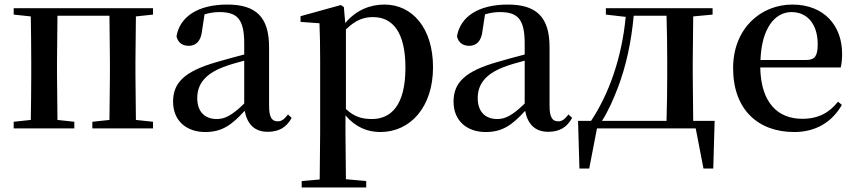

<svg xmlns="http://www.w3.org/2000/svg" viewBox="-20 -563 3754 842"><path d="M40 -499 115 -491C116 -435 117 -351 117 -296V-232C117 -177 116 -93 115 -37L40 -29V0H306V-29L232 -37L230 -232V-296L232 -494H460L462 -296V-232L460 -37L385 -29V0H651V-29L576 -37L574 -232V-296L576 -491L651 -499V-527H40Z M1154 15C1203 15 1236 -4 1259 -46L1243 -61C1225 -38 1214 -31 1198 -31C1173 -31 1160 -47 1160 -100V-356C1160 -488 1103 -543 977 -543C848 -543 769 -490 754 -404C760 -376 780 -362 808 -362C837 -362 861 -380 866 -428L877 -500C900 -507 921 -510 942 -510C1020 -510 1051 -480 1051 -372V-324C1010 -313 967 -302 931 -291C787 -250 739 -199 739 -117C739 -33 798 16 880 16C955 16 997 -16 1053 -77C1064 -19 1096 15 1154 15ZM1051 -109C996 -55 964 -41 931 -41C880 -41 845 -71 845 -133C845 -194 880 -238 957 -268C982 -278 1016 -288 1051 -297Z M1648 16C1779 16 1879 -93 1879 -268C1879 -440 1788 -543 1666 -543C1603 -543 1542 -519 1494 -462L1488 -532L1475 -541L1298 -492V-467L1381 -461C1383 -412 1384 -366 1384 -299V19L1382 224L1303 231V259H1586V231L1497 223L1495 19V-57C1540 -4 1593 16 1648 16ZM1497 -434C1541 -477 1577 -488 1616 -488C1702 -488 1758 -422 1758 -266C1758 -100 1694 -41 1611 -41C1567 -41 1533 -51 1497 -85Z M2384 15C2433 15 2466 -4 2489 -46L2473 -61C2455 -38 2444 -31 2428 -31C2403 -31 2390 -47 2390 -100V-356C2390 -488 2333 -543 2207 -543C2078 -543 1999 -490 1984 -404C1990 -376 2010 -362 2038 -362C2067 -362 2091 -380 2096 -428L2107 -500C2130 -507 2151 -510 2172 -510C2250 -510 2281 -480 2281 -372V-324C2240 -313 2197 -302 2161 -291C2017 -250 1969 -199 1969 -117C1969 -33 2028 16 2110 16C2185 16 2227 -16 2283 -77C2294 -19 2326 15 2384 15ZM2281 -109C2226 -55 2194 -41 2161 -41C2110 -41 2075 -71 2075 -133C2075 -194 2110 -238 2187 -268C2212 -278 2246 -288 2281 -297Z M2637 -499 2724 -489C2707 -309 2650 -150 2572 -33H2515L2521 176H2564L2598 0H3031L3065 176H3108L3114 -33H3020L3018 -232V-296L3020 -491L3105 -499V-527H2637ZM2903 -33H2620C2647 -75 2669 -125 2689 -177C2726 -273 2749 -382 2759 -494H2903C2905 -438 2906 -351 2906 -296V-232C2906 -176 2905 -90 2903 -33Z M3463 16C3558 16 3629 -28 3672 -103L3655 -117C3617 -69 3569 -42 3498 -42C3393 -42 3317 -110 3314 -267H3667C3671 -284 3673 -303 3673 -328C3673 -449 3595 -543 3455 -543C3317 -543 3195 -439 3195 -264C3195 -81 3306 16 3463 16ZM3315 -300C3320 -440 3379 -510 3451 -510C3522 -510 3566 -455 3566 -369C3566 -320 3555 -300 3516 -300Z"/></svg>

Font: Noto Serif CJK SC SemiBold
Style: Regular
Weight: 600
Designer: Ryoko NISHIZUKA 西塚涼子 (kana & ideographs); Frank Grießhammer (Latin, Greek & Cyrillic); Wenlong ZHANG 张文龙 (bopomofo); San
Foundry: Adobe
Version: Version 2.001;hotconv 1.1.0;makeotfexe 2.6.0